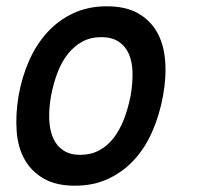

<svg xmlns="http://www.w3.org/2000/svg" viewBox="-20 -580 640 610"><path d="M218 10Q159 10 120 -12Q81 -34 59 -72Q37 -110 33 -162.5Q29 -215 39 -276Q50 -337 73 -388.5Q96 -440 131 -478Q166 -516 213 -538Q260 -560 319 -560Q379 -560 418 -538Q457 -516 478.5 -478.5Q500 -441 504.5 -389Q509 -337 498 -276Q487 -215 464 -162.5Q441 -110 406 -72Q371 -34 324 -12Q277 10 218 10ZM235 -88Q268 -88 294.5 -102Q321 -116 340.5 -141Q360 -166 373.5 -200.5Q387 -235 395 -276Q402 -317 401 -351Q400 -385 389 -409.5Q378 -434 356.5 -448Q335 -462 302 -462Q268 -462 242 -448Q216 -434 196 -409Q176 -384 163 -350Q150 -316 142 -275Q135 -234 136.5 -200Q138 -166 149 -141Q160 -116 181.5 -102Q203 -88 235 -88Z"/></svg>

Font: Maple Mono Medium
Style: Italic
Weight: 500
Italic angle: -10°
Monospace: yes
Designer: subframe7536
Version: Version 7.000